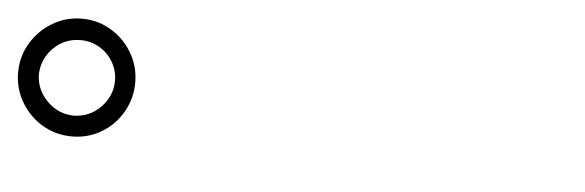

<svg xmlns="http://www.w3.org/2000/svg" viewBox="-64 -810 957 314"><g transform="rotate(5 414.0 -652.5)"><path d="M-36.1 -652.3Q-36.1 -678.7 -22.9 -700.7Q-9.8 -722.7 12.2 -735.8Q34.2 -749 60.5 -749Q86.9 -749 108.6 -735.8Q130.4 -722.7 143.3 -700.7Q156.2 -678.7 156.2 -652.3Q156.2 -626 143.3 -603.8Q130.4 -581.5 108.6 -568.6Q86.9 -555.7 60.5 -555.7Q34.2 -555.7 12.2 -568.6Q-9.8 -581.5 -22.9 -603.8Q-36.1 -626 -36.1 -652.3ZM123 -652.3Q123 -668.9 114.7 -683.1Q106.4 -697.3 92.3 -705.6Q78.1 -713.9 61.5 -713.9Q35.2 -713.9 17.1 -696Q-1 -678.2 -2 -652.3Q-1.5 -627 16.8 -608.6Q35.2 -590.3 60.5 -589.8Q86.4 -590.3 104.5 -608.6Q122.6 -627 123 -652.3Z"/></g></svg>

Font: Pretendard GOV ExtraLight
Style: Regular
Weight: 200
Designer: Base glyphs from Inter by Rasmus Andersson; Hangeul glyphs from Noto Sans CJK(Source Han Sans) by Jang Soo-young and Kan
Foundry: Kil Hyung-jin
Version: Version 1.309